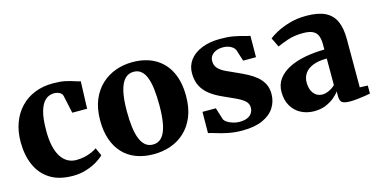

<svg xmlns="http://www.w3.org/2000/svg" viewBox="-62 -851 2273 1156"><g transform="rotate(-15 1075.0 -273.0)"><path d="M278 11Q191 11 135 -25Q79 -61 52 -123.8Q25 -186.5 25 -266.5Q25 -332.5 44.8 -386Q64.5 -439.5 101.2 -478.2Q138 -517 189.2 -537.8Q240.5 -558.5 304 -558.5Q348.5 -558.5 379.5 -551.8Q410.5 -545 432.2 -537.5Q454 -530 469.5 -527L463.5 -357.5H371L347 -469Q344.5 -479.5 336.2 -486Q328 -492.5 316.8 -495.8Q305.5 -499 294.5 -499Q264 -499 241 -479.2Q218 -459.5 204.8 -415.2Q191.5 -371 191.5 -296Q191 -240 200.2 -198.5Q209.5 -157 226.8 -130Q244 -103 268.2 -89.5Q292.5 -76 321.5 -76Q348.5 -76 372.5 -81.2Q396.5 -86.5 416.8 -95.2Q437 -104 451.5 -114L473.5 -65Q460.5 -50.5 432 -32.8Q403.5 -15 364 -2Q324.5 11 278 11Z M521 -268Q521 -342 543.5 -396.2Q566 -450.5 605 -486.5Q644 -522.5 693.5 -540.2Q743 -558 798 -558Q880 -558 938.5 -524.8Q997 -491.5 1028 -429Q1059 -366.5 1059 -278.5Q1059 -203.5 1036.5 -149Q1014 -94.5 975.2 -58.8Q936.5 -23 886.8 -6Q837 11 782 11Q721 11 672.5 -7.5Q624 -26 590.2 -62.2Q556.5 -98.5 538.8 -150.2Q521 -202 521 -268ZM792 -46.5Q825 -46.5 846.5 -69.8Q868 -93 878.8 -141.5Q889.5 -190 889.5 -265.5Q889.5 -320.5 884.5 -364Q879.5 -407.5 868 -438Q856.5 -468.5 837.5 -484.2Q818.5 -500 790.5 -500Q758 -500 735.8 -476.8Q713.5 -453.5 702 -405.2Q690.5 -357 690.5 -280.5Q690.5 -225.5 696 -182Q701.5 -138.5 713.5 -108.5Q725.5 -78.5 744.8 -62.5Q764 -46.5 792 -46.5Z M1334 11.5Q1286 11.5 1246 3.2Q1206 -5 1176 -14.5Q1146 -24 1128.5 -27.5L1129.5 -159.5H1213L1236 -85.5Q1241.5 -74 1256.8 -64.5Q1272 -55 1291.5 -49.2Q1311 -43.5 1329 -43.5Q1359.5 -43.5 1379 -52Q1398.5 -60.5 1408 -75.8Q1417.5 -91 1417.5 -109.5Q1417.5 -135 1398 -152Q1378.5 -169 1344.8 -184.5Q1311 -200 1266.5 -220Q1225.5 -238.5 1194.2 -262.5Q1163 -286.5 1145.8 -320.2Q1128.5 -354 1128.5 -400Q1128.5 -445.5 1154.2 -480.8Q1180 -516 1229 -536.2Q1278 -556.5 1346 -556.5Q1394.5 -556.5 1429 -550Q1463.5 -543.5 1487.2 -536.5Q1511 -529.5 1527 -527L1526 -394H1446L1423.5 -465Q1419 -476 1408.2 -484.5Q1397.5 -493 1382.2 -498Q1367 -503 1349 -503Q1324 -503 1305 -495Q1286 -487 1275.5 -472.8Q1265 -458.5 1265 -438.5Q1265 -410.5 1282.8 -392.5Q1300.5 -374.5 1329.5 -361Q1358.5 -347.5 1391 -333Q1422 -319.5 1452 -303.8Q1482 -288 1506.2 -267.8Q1530.5 -247.5 1544.8 -220.5Q1559 -193.5 1559 -156.5Q1559 -110.5 1535.2 -72.5Q1511.5 -34.5 1461.5 -11.5Q1411.5 11.5 1334 11.5Z M1782 11Q1737 11 1700.2 -8Q1663.5 -27 1641.8 -63.5Q1620 -100 1620 -151.5Q1620 -198 1645.2 -232Q1670.5 -266 1714.2 -288Q1758 -310 1815 -320.8Q1872 -331.5 1935.5 -332V-363Q1935.5 -396.5 1927 -418Q1918.5 -439.5 1897 -450.2Q1875.5 -461 1836 -461Q1781 -461 1739.2 -446.5Q1697.5 -432 1674 -421L1646 -479Q1659.5 -491 1693 -509.2Q1726.5 -527.5 1775 -542Q1823.5 -556.5 1882 -556.5Q1955 -556.5 1999 -535Q2043 -513.5 2062.8 -469.8Q2082.5 -426 2082.5 -358.5V-57L2132 -55V-5Q2120.5 -2.5 2099 1Q2077.5 4.5 2052.2 7.2Q2027 10 2005.5 10Q1969.5 10 1955.8 0Q1942 -10 1942 -40.5V-69.5Q1930.5 -52.5 1908 -33.8Q1885.5 -15 1853.8 -2Q1822 11 1782 11ZM1856 -73.5Q1874.5 -73.5 1897.2 -84Q1920 -94.5 1935.5 -110.5V-276Q1880.5 -276 1846.2 -261.2Q1812 -246.5 1796.5 -222.2Q1781 -198 1781 -168.5Q1781 -138.5 1790.5 -117.2Q1800 -96 1816.8 -84.8Q1833.5 -73.5 1856 -73.5Z"/></g></svg>

Font: Merriweather 48pt ExtraBold
Style: Regular
Weight: 800
Version: Version 2.100